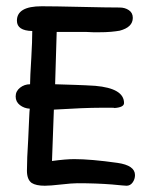

<svg xmlns="http://www.w3.org/2000/svg" viewBox="-20 -593 481 613"><path d="M123 0Q95 0 81 -9Q66 -20 66 -48Q66 -67 67 -91.5Q68 -116 70 -147Q72 -189 73 -213.5Q74 -238 75 -246Q57 -247 43.5 -257.5Q30 -268 30 -285Q30 -302 44 -313Q58 -324 76 -324Q76 -335 77 -356Q78 -377 80 -409Q83 -462 83 -494Q34 -495 34 -527Q34 -573 113 -573Q133 -573 164.5 -572.5Q196 -572 238 -571Q280 -570 311 -569.5Q342 -569 362 -569Q379 -569 391.5 -560.5Q404 -552 404 -536Q404 -506 362 -495Q351 -493 334.5 -491.5Q318 -490 295 -490Q288 -490 278.5 -490Q269 -490 256 -491H216H161L156 -324Q188 -323 220 -322Q252 -321 284 -319Q376 -311 376 -264Q376 -250 344 -248Q348 -249 337.5 -249Q327 -249 301 -249Q250 -249 152 -243L146 -79Q190 -85 217 -85Q270 -85 355 -73Q411 -65 411 -34Q411 -21 403.5 -10.5Q396 0 384 0Q382 0 370 -1Q358 -2 338 -4Q313 -6 285.5 -7Q258 -8 227 -8Q219 -8 205.5 -7Q192 -6 175 -4Q158 -2 144.5 -1Q131 0 123 0Z"/></svg>

Font: Dongol
Style: Regular
Weight: 400
Designer: Abdo Mohamed and Ibrahim Hamdi
Foundry: Protype Foundry
Version: Version 1.000;hotconv 1.0.109;makeotfexe 2.5.65596